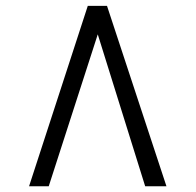

<svg xmlns="http://www.w3.org/2000/svg" viewBox="-20 -768 666 654"><path d="M344.5 -748 547 -133.5H474.5L313 -651L146 -133.5H79L279 -748Z"/></svg>

Font: Merriweather 96pt
Style: Bold
Weight: 700
Version: Version 2.100